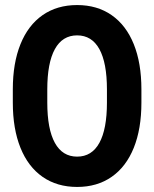

<svg xmlns="http://www.w3.org/2000/svg" viewBox="-20 -737 616 767"><path d="M31.2 -327.1V-379.9Q31.2 -484.9 61.8 -560.5Q92.3 -636.2 150.1 -676.5Q208 -716.8 288.1 -716.8Q368.2 -716.8 426 -676.5Q483.9 -636.2 514.4 -560.5Q544.9 -484.9 544.9 -379.9V-327.1Q544.9 -222.2 514.4 -146.5Q483.9 -70.8 426 -30.5Q368.2 9.8 288.1 9.8Q208 9.8 150.1 -30.5Q92.3 -70.8 61.8 -146.5Q31.2 -222.2 31.2 -327.1ZM407.2 -327.1V-379.9Q407.2 -485.8 377 -540.8Q346.7 -595.7 288.1 -595.7Q229.5 -595.7 199.2 -540.8Q168.9 -485.8 168.9 -379.9V-327.1Q168.9 -221.2 199.2 -166.3Q229.5 -111.3 288.1 -111.3Q346.7 -111.3 377 -166.3Q407.2 -221.2 407.2 -327.1Z"/></svg>

Font: Pretendard GOV
Style: Bold
Weight: 700
Designer: Base glyphs from Inter by Rasmus Andersson; Hangeul glyphs from Noto Sans CJK(Source Han Sans) by Jang Soo-young and Kan
Foundry: Kil Hyung-jin
Version: Version 1.309